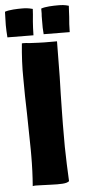

<svg xmlns="http://www.w3.org/2000/svg" viewBox="-85 -915 440 955"><g transform="rotate(-5 135.5 -437.5)"><path d="M133 5C152 6 171 6 188 5C205 4 216 0 221 -5C218 -62 216 -119 215 -177V-228C215 -269 215 -310 216 -352C217 -410 218 -468 220 -526L222 -703H198C168 -703 145 -703 130 -704C114 -705 100 -705 88 -706C83 -706 76 -707 67 -708C57 -709 50 -708 47 -708C41 -647 38 -589 39 -535C39 -476 40 -417 42 -358C43 -298 44 -238 45 -177V-147C45 -96 43 -46 39 4C46 2 58 2 76 3C94 4 113 4 133 5ZM108 -743V-744C108 -757 110 -804 111 -811C113 -822 116 -872 116 -874C94 -880 80 -881 63 -881C39 -881 -1 -880 -23 -872C-23 -867 -24 -848 -24 -836C-25 -824 -25 -785 -24 -776L-22 -744H-18ZM289 -744C289 -762 291 -805 293 -818C293 -823 296 -875 296 -874C277 -880 260 -881 243 -881C218 -881 179 -880 158 -872V-848C157 -840 157 -829 157 -816V-776L159 -744H163L289 -743Z"/></g></svg>

Font: Londrina Solid CC
Style: CC
Weight: 400
Designer: Marcelo Magalhaes
Foundry: Tipos Pereira
Version: Version 1.003;FEAKit 1.0